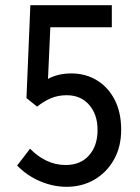

<svg xmlns="http://www.w3.org/2000/svg" viewBox="-20 -710 540 740"><path d="M46 -72 96 -137Q122 -109 157.5 -91.5Q193 -74 233 -74Q290 -74 323 -111Q356 -148 356 -209Q356 -269 323.5 -306Q291 -343 237 -343Q204 -343 176.5 -331.5Q149 -320 123 -299L82 -332L97 -690H411V-605H174L165 -406Q204 -427 255 -427Q310 -427 353.5 -400.5Q397 -374 422 -325.5Q447 -277 447 -210Q447 -144 419 -94.5Q391 -45 343.5 -17.5Q296 10 237 10Q185 10 134.5 -11.5Q84 -33 46 -72Z"/></svg>

Font: Radio Canada Condensed
Style: Regular
Weight: 400
Width: 3
Designer: Charles Daoud, Etienne Aubert Bonn, Alexandre Saumier Demers, Jacques Le Bailly
Foundry: Radio-Canada
Version: Version 2.104; ttfautohint (v1.8.4.7-5d5b);gftools[0.9.28.de